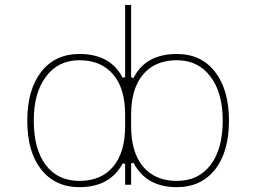

<svg xmlns="http://www.w3.org/2000/svg" viewBox="-20 -773 1040 780"><path d="M698.2 -12.7Q635.7 -12.7 591.8 -37.6Q547.9 -62.5 522.5 -111.3L512.7 -109.4V-22.5H488.3V-107.4L478.5 -109.4Q453.1 -61.5 409.2 -37.1Q365.2 -12.7 302.7 -12.7Q252.9 -12.7 214.4 -30.8Q175.8 -48.8 147.5 -84Q90.8 -156.2 90.8 -283.2Q90.8 -408.2 147.5 -481.4Q175.8 -517.6 214.4 -535.6Q252.9 -553.7 302.7 -553.7Q365.2 -553.7 409.2 -529.8Q453.1 -505.9 478.5 -457L488.3 -460V-752.9H512.7V-459L522.5 -456.1Q546.9 -504.9 590.8 -529.3Q634.8 -553.7 698.2 -553.7Q748 -553.7 786.6 -535.6Q825.2 -517.6 853.5 -481.4Q910.2 -408.2 910.2 -283.2Q910.2 -156.2 853.5 -84Q825.2 -48.8 786.6 -30.8Q748 -12.7 698.2 -12.7ZM698.2 -528.3Q610.4 -528.3 561.5 -470.7Q512.7 -413.1 512.7 -307.6V-258.8Q512.7 -154.3 561.5 -95.7Q610.4 -38.1 698.2 -38.1Q786.1 -38.1 835 -102.5Q884.8 -167 884.8 -283.2Q884.8 -396.5 835 -461.9Q785.2 -528.3 698.2 -528.3ZM302.7 -528.3Q215.8 -528.3 167 -461.9Q117.2 -396.5 117.2 -283.2Q117.2 -167 166 -102.5Q214.8 -38.1 302.7 -38.1Q390.6 -38.1 439.5 -95.7Q488.3 -154.3 488.3 -258.8V-307.6Q488.3 -414.1 439.5 -470.7Q390.6 -528.3 302.7 -528.3Z"/></svg>

Font: Mgen+ 1mn thin
Style: Regular
Weight: 100
Designer: [Source Han Sans]
Ryoko NISHIZUKA  (kana & ideographs); Paul D. Hunt (Latin, Greek & Cyrillic); Wenlong ZHANG  (bopomofo
Version: Version 1.059.20150602